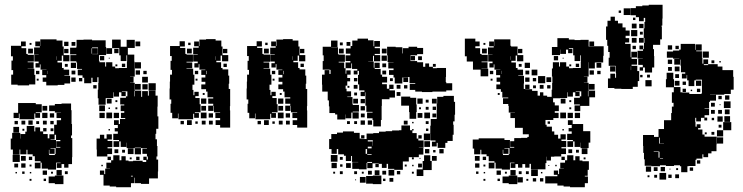

<svg xmlns="http://www.w3.org/2000/svg" viewBox="-20 -755 3117 805"><path d="M124 -525H142V-526H123V-556H147V-561H128V-581H148V-562H149V-590H217V-585H242V-560H247V-524H271V-498H245V-522H239V-500H221V-493H240V-470H247V-463H270V-439H250V-437H274V-405H250V-399H222V-397H174V-412H159V-430H174V-440H157V-462H175V-463H150V-485H147V-472H129V-490H142V-497H124ZM635 -215V-194H632V-171H638V-143H640V-99H636V-86H643V-36H642V-7H605V16H571V13H544V-10H542V13H529V30H467V27H440V23H414V-22H399V-40H417V-25H421V-48H441V-49H426V-73H446V-83H455V-104H481V-83H489V-100H507V-82H519V-79H538V-81H578V-76H593V-84H581V-98H595V-86H600V-99H596V-110H577V-132H596V-134H571V-136H545V-134H511V-157H510V-139H486V-162H480V-139H456V-163H479V-168H455V-194H474V-204H461V-218H474V-231H458V-251H478V-235H483V-256H505V-260H487V-282H501V-289H486V-313H501V-317H484V-345H508V-351H514V-372H491V-370H507V-352H489V-368H479V-350H457V-368H455V-344H426V-343H423V-316H393V-343H390V-379H392V-407H393V-431H388V-411H368V-429H363V-406H333V-429H326V-439H306V-463H324V-466H303V-493H300V-498H275V-524H300V-527H274V-555H300V-559H301V-588H330V-589H366V-586H423V-558H425V-524H395V-500H397V-494H421V-476H425V-494H451V-476H463V-469H479V-470H512V-497H513V-523H510V-499H486V-523H480V-553H450V-589H486V-559H511V-588H545V-554H516V-526H543V-497H544V-468H545V-434H525V-433H540V-409H525V-408H545V-375H572V-349H576V-373H600V-354H604V-375H632V-354H641V-308H640V-267H644V-215ZM28 -501H34V-519H26V-563H68V-581H88V-561H70V-553H90V-529H96V-525H122V-497H96V-494H121V-468H96V-467H124V-441H128V-401H102V-397H54V-400H27V-442H35V-461H28ZM548 -581H568V-561H548ZM249 -580H267V-562H249ZM280 -579H296V-563H280ZM104 -575H112V-567H104ZM391 -528V-556H366V-553H364V-530H366V-553H390V-529H367V-528ZM450 -529H426V-553H450ZM98 -551H118V-531H98ZM249 -550H267V-532H249ZM459 -550H477V-532H459ZM417 -520V-502H399V-520ZM217 -519H216V-504H217ZM436 -509V-513H440V-509ZM545 -494H571V-468H545ZM299 -470H277V-492H299ZM491 -474V-488H505V-474ZM264 -487V-475H252V-487ZM472 -485V-477H464V-485ZM549 -442V-460H567V-442ZM280 -443V-459H296V-443ZM131 -458H145V-444H131ZM179 -445H180V-458H179ZM581 -458H595V-444H581ZM576 -433H600V-409H576ZM297 -412H279V-430H297ZM325 -414H311V-428H325ZM142 -425V-417H134V-425ZM603 -406H633V-376H603ZM570 -379H546V-403H570ZM599 -402V-380H577V-402ZM371 -398H385V-384H371ZM544 -374H542V-351H544ZM428 -341H448V-321H428ZM464 -335H472V-327H464ZM155 -318V-284H130V-281H148V-261H128V-279H124V-255H62V-279H59V-260H37V-282H56V-323H130V-318ZM282 -187H278V-176H283V-96H282V-67H267V-52H249V-67H238V-51H218V-71H234V-73H215V-44H181V-48H155V-73H150V-79H126V-100H117V-108H95V-127H91V-108H65V-128H62V-107H34V-128H25V-174H31V-198H65V-174H66V-193H86V-203H92V-227H124V-204H128V-221H148V-204H161V-193H180V-175H187V-192H207V-232H218V-251H236V-260H217V-282H236V-283H210V-289H186V-313H210V-319H238V-321H278V-293H280V-235H282ZM396 -313H420V-289H396ZM158 -291V-311H178V-291ZM472 -297H464V-305H472ZM441 -304V-298H435V-304ZM450 -259H426V-283H450ZM157 -282H179V-260H157ZM419 -282V-260H397V-282ZM479 -260H457V-282H479ZM189 -280H207V-262H189ZM117 -250V-232H99V-250ZM70 -249H86V-233H70ZM176 -249V-233H160V-249ZM41 -234V-248H55V-234ZM191 -248H205V-234H191ZM144 -247V-235H132V-247ZM60 -199H36V-223H60ZM161 -218H175V-204H161ZM204 -217V-205H192V-217ZM82 -215V-207H74V-215ZM441 -214V-208H435V-214ZM430 -109V-99H386V-128H385V-174H399V-190H417V-174H427V-192H449V-170H431V-164H451V-138H431V-133H450V-109ZM215 -168V-136H233V-139H216V-163H233V-168H215V-190H209V-170H192V-168ZM210 -109H213V-134H192V-132H209V-110H187V-127H185V-109H186V-105H210ZM571 -108H545V-134H571ZM516 -133H540V-109H516ZM460 -113V-129H476V-113ZM492 -115V-127H504V-115ZM63 -76H33V-106H63ZM88 -81H68V-101H88ZM115 -84H101V-98H115ZM445 -98V-84H431V-98ZM551 -84V-98H565V-84ZM532 -95V-87H524V-95ZM150 -49H126V-73H150ZM87 -52H69V-70H87ZM56 -53H40V-69H56ZM112 -57H104V-65H112ZM411 -64V-58H405V-64ZM217 -20V-42H239V-20ZM177 -22H159V-40H177ZM264 -25H252V-37H264ZM83 -26H73V-36H83ZM194 -27V-35H202V-27ZM51 -28H45V-34H51ZM105 -28V-34H111V-28ZM184 -15H210V-19H246V17H210V13H184ZM537 -18H529V-15H537ZM173 4H163V-6H173ZM112 3H104V-5H112Z M939 -404V-382H945V-310H944V-292H945V-220H903V-231H884V-251H903V-260H883V-282H903V-284H877V-311H875V-290H853V-312H874V-320H853V-342H874V-347H850V-371H844V-381H824V-401H841V-412H825V-430H841V-441H824V-461H841V-463H816V-486H813V-472H795V-490H809V-497H790V-525H809V-527H790V-555H813V-561H794V-581H814V-562H816V-589H844V-591H884V-585H908V-560H913V-524H937V-498H911V-522H905V-500H887V-494H907V-470H913V-464H937V-438H941V-404ZM799 -344H817V-318H821V-284H797V-281H814V-261H794V-278H790V-255H728V-279H726V-259H702V-282H695V-320H698V-338H691V-384H692V-413H693V-442H701V-462H695V-500H700V-520H693V-562H733V-582H755V-560H735V-554H757V-529H762V-526H789V-496H762V-493H786V-469H762V-467H790V-442H795V-400H787V-378H791V-356H795V-370H813V-352H799ZM769 -576H779V-566H769ZM764 -551H784V-531H764ZM915 -550H933V-532H915ZM883 -519H882V-504H883ZM931 -488V-474H917V-488ZM797 -458H811V-444H797ZM844 -444H846V-458H844ZM808 -425V-417H800V-425ZM830 -357V-365H838V-357ZM845 -320H823V-342H845ZM844 -311V-291H824V-311ZM846 -259H822V-283H846ZM873 -262H855V-280H873ZM784 -231H764V-251H784ZM842 -233H826V-249H842ZM872 -233H856V-249H872ZM751 -234H737V-248H751ZM809 -236H799V-246H809Z M1262 -404V-382H1268V-310H1267V-292H1268V-220H1226V-231H1207V-251H1226V-260H1206V-282H1226V-284H1200V-311H1198V-290H1176V-312H1197V-320H1176V-342H1197V-347H1173V-371H1167V-381H1147V-401H1164V-412H1148V-430H1164V-441H1147V-461H1164V-463H1139V-486H1136V-472H1118V-490H1132V-497H1113V-525H1132V-527H1113V-555H1136V-561H1117V-581H1137V-562H1139V-589H1167V-591H1207V-585H1231V-560H1236V-524H1260V-498H1234V-522H1228V-500H1210V-494H1230V-470H1236V-464H1260V-438H1264V-404ZM1122 -344H1140V-318H1144V-284H1120V-281H1137V-261H1117V-278H1113V-255H1051V-279H1049V-259H1025V-282H1018V-320H1021V-338H1014V-384H1015V-413H1016V-442H1024V-462H1018V-500H1023V-520H1016V-562H1056V-582H1078V-560H1058V-554H1080V-529H1085V-526H1112V-496H1085V-493H1109V-469H1085V-467H1113V-442H1118V-400H1110V-378H1114V-356H1118V-370H1136V-352H1122ZM1092 -576H1102V-566H1092ZM1087 -551H1107V-531H1087ZM1238 -550H1256V-532H1238ZM1206 -519H1205V-504H1206ZM1254 -488V-474H1240V-488ZM1120 -458H1134V-444H1120ZM1167 -444H1169V-458H1167ZM1131 -425V-417H1123V-425ZM1153 -357V-365H1161V-357ZM1168 -320H1146V-342H1168ZM1167 -311V-291H1147V-311ZM1169 -259H1145V-283H1169ZM1196 -262H1178V-280H1196ZM1107 -231H1087V-251H1107ZM1165 -233H1149V-249H1165ZM1195 -233H1179V-249H1195ZM1074 -234H1060V-248H1074ZM1132 -236H1122V-246H1132Z M1456 -489H1453V-469H1429V-493H1449V-499H1429V-523H1449V-530H1430V-552H1450V-562H1457V-585H1479V-593H1523V-586H1546V-561H1549V-583H1573V-559H1551V-553H1573V-529H1551V-524H1574V-498H1548V-521H1544V-498H1524V-497H1547V-471H1550V-492H1572V-470H1551V-466H1576V-442H1582V-433H1603V-409H1582V-402H1602V-383H1612V-400H1630V-382H1613V-376H1636V-346H1613V-339H1581V-311H1580V-252H1577V-225H1545V-252H1542V-259H1519V-283H1542V-286H1516V-312H1512V-368H1510V-352H1492V-370H1508V-376H1486V-401H1481V-441H1485V-458H1479V-443H1463V-459H1478V-466H1456ZM1361 -281V-309H1359V-334H1354V-371H1331V-400H1330V-442H1341V-461H1361V-445H1366V-462H1362V-463H1333V-499H1337V-523H1333V-559H1368V-585H1395V-558H1369V-557H1397V-529H1399V-526H1426V-496H1400V-493H1423V-469H1429V-446H1432V-460H1450V-442H1436V-428H1448V-414H1436V-396H1429V-383H1433V-372H1452V-350H1436V-348H1458V-319H1459V-315H1485V-287H1459V-284H1484V-258H1458V-283H1453V-259H1429V-275H1428V-254H1394V-275H1385V-281ZM1433 -579H1449V-563H1433ZM1405 -577H1417V-565H1405ZM1630 -495H1605V-523H1603V-559H1639V-557H1667V-531H1669V-553H1693V-559H1729V-554H1754V-528H1729V-523H1701V-499H1729V-494H1754V-475H1763V-489H1779V-475H1795V-469H1812V-470H1850V-432H1849V-411H1851V-406H1876V-376H1851V-371H1793V-369H1749V-371H1721V-378H1698V-404H1721V-407H1697V-432H1672V-431H1691V-411H1671V-430H1667V-405H1635V-430H1630V-441H1611V-461H1630V-468H1608V-494H1630ZM1401 -551H1421V-531H1401ZM1581 -551H1601V-531H1581ZM1580 -522H1602V-500H1580ZM1720 -520V-502H1702V-520ZM1749 -519V-503H1733V-519ZM1583 -489H1599V-473H1583ZM1795 -487H1807V-475H1795ZM1599 -443H1583V-459H1599ZM1464 -414V-428H1478V-414ZM1627 -427V-415H1615V-427ZM1479 -383H1463V-399H1479ZM1643 -399H1659V-383H1643ZM1674 -384V-398H1688V-384ZM1445 -395V-387H1437V-395ZM1659 -353H1643V-369H1659ZM1477 -367V-355H1465V-367ZM1883 -328H1888V-274H1886V-246H1880V-232H1882V-190H1878V-164H1856V-156H1847V-135H1815V-156H1811V-141H1791V-161H1806V-166H1786V-194H1785V-167H1757V-195H1784V-228H1786V-256H1811V-321H1813V-349H1839V-353H1883ZM1727 -285H1725V-257H1697V-285H1695V-312H1662V-350H1700V-345H1725V-317H1727ZM1730 -342H1752V-320H1730ZM1481 -321H1461V-341H1481ZM1791 -321V-341H1811V-321ZM1492 -340H1510V-322H1492ZM1765 -337H1777V-325H1765ZM1492 -310H1510V-292H1492ZM1794 -294V-308H1808V-294ZM1777 -295H1765V-307H1777ZM1737 -297V-305H1745V-297ZM1759 -283H1783V-259H1759ZM1751 -261H1731V-281H1751ZM1493 -263V-279H1509V-263ZM1809 -263H1793V-279H1809ZM1510 -232H1492V-250H1510ZM1540 -250V-232H1522V-250ZM1689 -249V-233H1673V-249ZM1447 -247V-235H1435V-247ZM1477 -247V-235H1465V-247ZM1765 -247H1777V-235H1765ZM1714 -244V-238H1708V-244ZM1736 -107V-96H1694V-78H1669V-43H1633V-47H1607V-68H1601V-51H1581V-68H1568V-70H1542V-50H1520V-72H1540V-76H1520V-72H1517V-45H1485V-47H1457V-75H1482V-76H1456V-101H1452V-80H1430V-102H1422V-108H1398V-130H1392V-110H1370V-130H1360V-172H1369V-193H1393V-199H1418V-204H1464V-198H1488V-174H1494V-172H1517V-195H1545V-197H1569V-203H1597V-205H1624V-208H1653V-209H1663V-229H1699V-209H1708V-214H1714V-208H1709V-197H1727V-174H1734V-166H1756V-136H1736V-135H1755V-107ZM1776 -216V-206H1766V-216ZM1494 -188H1508V-174H1494ZM1734 -188H1748V-174H1734ZM1542 -144H1543V-167H1522V-162H1542ZM1759 -163H1783V-139H1759ZM1538 -140H1522V-133H1538ZM1513 -110H1519V-130H1513ZM1780 -130V-112H1762V-130ZM1840 -112H1822V-130H1840ZM1796 -116V-126H1806V-116ZM1538 -109H1520V-106H1538ZM1395 -77H1367V-105H1395ZM1758 -104H1784V-80H1790V-42H1755V-17H1727V-45H1752V-80H1758ZM1811 -81H1791V-101H1811ZM1417 -85H1405V-97H1417ZM1715 -87H1707V-95H1715ZM1739 -89V-93H1743V-89ZM1392 -50H1370V-72H1392ZM1451 -51H1431V-71H1451ZM1749 -53H1733V-69H1749ZM1568 -54H1554V-68H1568ZM1406 -56V-66H1416V-56ZM1685 -57H1677V-65H1685ZM1708 -58V-64H1714V-58ZM1633 -19H1609V-43H1633ZM1551 -21V-41H1571V-21ZM1523 -23V-39H1539V-23ZM1599 -23H1583V-39H1599ZM1658 -24H1644V-38H1658ZM1417 -25H1405V-37H1417ZM1477 -25H1465V-37H1477ZM1385 -27H1377V-35H1385ZM1497 -27V-35H1505V-27ZM1715 -27H1707V-35H1715ZM1515 -17H1543V-19H1579V17H1543V15H1515ZM1513 11H1489V-13H1513ZM1629 7H1613V-9H1629ZM1596 4H1586V-6H1596ZM1473 1H1469V-3H1473Z M2471 -561H2511V-521H2509V-493H2474V-468H2448V-494H2447V-468H2448V-434H2428V-433H2443V-409H2428V-408H2448V-375H2475V-347H2451V-311H2413V-289H2389V-313H2411V-317H2387V-345H2411V-351H2417V-372H2394V-370H2410V-352H2392V-368H2382V-350H2360V-368H2358V-344H2329V-343H2299V-326H2306V-313H2323V-289H2306V-282H2322V-260H2300V-252H2267V-232H2272V-224H2294V-204H2304V-190H2320V-174H2330V-192H2352V-170H2334V-164H2354V-138H2334V-133H2353V-109H2333V-99H2304V-98H2290V-82H2272V-98H2271V-71H2267V-45H2235V-46H2206V-68H2200V-52H2182V-67H2170V-52H2152V-67H2141V-51H2121V-71H2137V-73H2118V-44H2084V-48H2058V-73H2053V-79H2029V-100H2020V-108H1998V-127H1994V-108H1968V-132H1962V-170H1987V-175H2095V-168H2118V-136H2136V-139H2119V-163H2136V-176H2165V-177H2191V-181H2197V-192H2172V-219H2139V-260H2120V-282H2139V-283H2113V-311H2111V-319H2089V-343H2111V-346H2086V-370H2080V-381H2061V-401H2077V-412H2062V-430H2077V-440H2060V-462H2078V-463H2053V-485H2050V-472H2032V-490H2045V-497H2027V-525H2045V-526H2026V-556H2050V-561H2031V-581H2051V-562H2052V-590H2120V-563H2123V-560H2150V-524H2174V-498H2148V-522H2142V-500H2124V-493H2143V-470H2150V-463H2173V-439H2153V-437H2177V-405H2176V-382H2182V-381H2211V-374H2234V-354H2244V-368H2258V-354H2274V-349H2293V-379H2295V-407H2296V-434H2294V-468H2298V-494H2324V-476H2328V-494H2354V-476H2366V-469H2382V-470H2415V-497H2416V-523H2413V-499H2389V-523H2383V-553H2365V-550H2380V-532H2362V-547H2353V-529H2329V-547H2328V-524H2294V-558H2317V-595H2365V-589H2389V-587H2414V-588H2448V-560H2471ZM1963 -497H1937V-519H1929V-593H1973V-581H1991V-561H1973V-553H1993V-529H1999V-525H2025V-497H1999V-494H2024V-468H1999V-467H2027V-435H1995V-463H1963ZM2451 -561V-581H2471V-561ZM2007 -575H2015V-567H2007ZM2001 -551H2021V-531H2001ZM2152 -550H2170V-532H2152ZM2302 -502V-520H2320V-502ZM2120 -519H2119V-504H2120ZM2339 -509V-513H2343V-509ZM2180 -492H2202V-470H2180ZM2501 -471H2481V-491H2501ZM2394 -474V-488H2408V-474ZM2167 -487V-475H2155V-487ZM2367 -477V-485H2375V-477ZM2209 -463H2233V-439H2209ZM2452 -442V-460H2470V-442ZM2183 -443V-459H2199V-443ZM2034 -458H2048V-444H2034ZM2082 -445H2083V-458H2082ZM2498 -444H2484V-458H2498ZM2236 -436H2266V-406H2236ZM2271 -431H2291V-411H2271ZM2200 -412H2182V-430H2200ZM2214 -428H2228V-414H2214ZM2045 -425V-417H2037V-425ZM2473 -379H2449V-403H2473ZM2182 -400H2200V-382H2182ZM2259 -399V-383H2243V-399ZM2288 -398V-384H2274V-398ZM2227 -397V-385H2215V-397ZM2447 -374H2445V-351H2447ZM2067 -357V-365H2075V-357ZM2331 -321V-341H2351V-321ZM2367 -335H2375V-327H2367ZM2375 -297H2367V-305H2375ZM2329 -283H2353V-259H2329ZM2382 -260H2360V-282H2382ZM2390 -260V-282H2412V-260ZM2381 -235H2425V-205H2455V-157H2448V-134H2414V-157H2413V-139H2389V-162H2383V-139H2359V-163H2382V-168H2358V-194H2377V-204H2364V-218H2377V-231H2361V-251H2381ZM2286 -246V-236H2276V-246ZM2344 -214V-208H2338V-214ZM2116 -109V-134H2095V-132H2112V-110H2090V-127H2088V-109H2089V-105H2113V-109ZM2419 -133H2443V-109H2419ZM2363 -113V-129H2379V-113ZM2395 -115V-127H2407V-115ZM2410 -82H2422V-79H2449V-43H2444V-18H2432V-15H2445V13H2432V30H2370V27H2343V23H2317V14H2266V-16H2317V-22H2302V-40H2320V-25H2324V-48H2344V-49H2329V-73H2349V-83H2358V-104H2384V-83H2392V-100H2410ZM1991 -81H1971V-101H1991ZM2018 -84H2004V-98H2018ZM2334 -84V-98H2348V-84ZM2435 -95V-87H2427V-95ZM2053 -49H2029V-73H2053ZM1990 -52H1972V-70H1990ZM2015 -57H2007V-65H2015ZM2308 -58V-64H2314V-58ZM2279 -59V-63H2283V-59ZM2235 -17H2207V-45H2235ZM2120 -20V-42H2142V-20ZM2080 -22H2062V-40H2080ZM2155 -25V-37H2167V-25ZM2197 -25H2185V-37H2197ZM1986 -26H1976V-36H1986ZM2097 -27V-35H2105V-27ZM2008 -28V-34H2014V-28ZM2248 -28V-34H2254V-28ZM2087 -15H2113V-19H2149V17H2113V13H2087ZM2172 10H2150V-12H2172ZM2228 6H2214V-8H2228ZM2258 6H2244V-8H2258ZM2076 4H2066V-6H2076ZM2015 3H2007V-5H2015ZM2195 3H2187V-5H2195Z M2662 -459V-473H2675V-483H2656V-509H2675V-510H2653V-542H2676V-548H2661V-564H2677V-549H2680V-575H2682V-596H2679V-636H2682V-663H2685V-680H2679V-666H2659V-683H2646V-691H2624V-721H2646V-729H2673V-732H2700V-735H2758V-677H2757V-648H2754V-642H2755V-590H2748V-567H2718V-549H2722V-520H2723V-472H2714V-451H2684V-472H2676V-459ZM2595 -720H2623V-692H2595ZM2574 -711H2584V-701H2574ZM2628 -479H2652V-457H2660V-415H2654V-391H2633V-382H2585V-383H2556V-386H2529V-426H2539V-446H2559V-429H2563V-449H2562V-478H2561V-479H2532V-513H2536V-537H2530V-563H2526V-588H2521V-644H2527V-668H2540V-685H2558V-668H2571V-657H2590V-640H2603V-627H2620V-605H2603V-595H2618V-577H2601V-571H2624V-515H2627V-538H2651V-514H2628V-508H2651V-484H2628ZM2634 -671V-681H2644V-671ZM2649 -636H2629V-656H2649ZM2660 -655H2678V-637H2660ZM2652 -603H2626V-629H2652ZM2675 -622V-610H2663V-622ZM2629 -596H2649V-576H2629ZM2679 -576H2659V-596H2679ZM3054 -461V-433H3056V-379H3044V-361H3017V-358H2982V-333H2957V-328H2953V-302H2934V-300H2953V-272H2934V-262H2945V-250H2933V-261H2919V-246H2899V-261H2895V-243H2896V-224H2901V-234H2917V-218H2907V-212H2925V-191H2934V-182H2985V-150H2984V-121H2963V-112H2949V-96H2929V-108H2925V-90H2900V-85H2896V-59H2867V-58H2862V-33H2836V-58H2831V-62H2806V-59H2772V-62H2747V-58H2711V-60H2683V-87H2680V-114H2677V-143H2676V-189H2722V-181H2741V-214H2764V-251H2794V-281H2797V-308H2804V-324H2797V-368H2805V-389H2772V-423H2775V-450H2803V-423H2806V-390H2833V-368H2841V-367H2870V-361H2921V-364H2923V-421H2897V-418H2891V-394H2867V-418H2861V-440H2859V-426H2839V-446H2853V-452H2835V-480H2833V-505H2831V-484H2807V-508H2828V-509H2802V-513H2776V-539H2802V-543H2828V-547H2834V-571H2894V-546H2896V-569H2922V-543H2899V-540H2923V-512H2925V-488H2929V-506H2949V-486H2931V-482H2949V-486H2989V-476H3009V-461ZM2780 -565H2798V-547H2780ZM2646 -563V-549H2632V-563ZM2812 -563H2826V-549H2812ZM2926 -539H2952V-513H2926ZM2780 -505H2798V-487H2780ZM2963 -502H2975V-490H2963ZM2996 -499H3002V-493H2996ZM2538 -477H2560V-455H2538ZM2625 -477V-461H2626V-477ZM2809 -476H2829V-456H2809ZM2797 -474V-458H2781V-474ZM2827 -444V-428H2811V-444ZM2693 -430V-442H2705V-430ZM2674 -431H2664V-441H2674ZM2712 -393H2686V-419H2712ZM2898 -417H2920V-395H2898ZM2829 -396H2809V-416H2829ZM2842 -413H2856V-399H2842ZM2856 -369H2842V-383H2856ZM2916 -383V-369H2902V-383ZM2876 -373V-379H2882V-373ZM2981 -360H2957V-359H2981ZM3020 -337V-355H3038V-337ZM2992 -353H3006V-339H2992ZM3043 -302H3015V-330H3043ZM2961 -324H2977V-308H2961ZM3001 -318V-314H2997V-318ZM3019 -276V-296H3039V-276ZM2961 -294H2977V-278H2961ZM3007 -278H2991V-294H3007ZM3041 -244H3017V-268H3041ZM3010 -245H2988V-267H3010ZM2964 -251V-261H2974V-251ZM3046 -209H3012V-243H3046ZM3005 -232V-220H2993V-232ZM3012 -183H2986V-209H3012ZM2975 -190H2963V-202H2975ZM2943 -200V-192H2935V-200ZM3012 -153H2986V-179H3012ZM2764 -153V-154H2747V-178H2744V-153ZM2721 -120V-118H2741V-94H2745V-119H2742V-120ZM2760 -92H2747V-90H2760ZM2916 -69H2902V-83H2916ZM2710 -35H2688V-57H2710ZM2750 -37V-55H2768V-37ZM2737 -38H2721V-54H2737ZM2886 -39H2872V-53H2886ZM2815 -42V-50H2823V-42ZM2787 -44V-48H2791V-44ZM2773 -2H2745V-30H2773ZM2827 -8H2811V-24H2827ZM2796 -9H2782V-23H2796ZM2735 -10H2723V-22H2735ZM2703 -12H2695V-20H2703Z"/></svg>

Font: Rubik-Storm
Style: Regular
Weight: 400
Designer: NaN (generative design), Hubert & Fischer (Rubik source font outlines)
Foundry: NaN, Hubert & Fischer
Version: Version 1.000